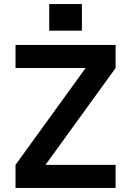

<svg xmlns="http://www.w3.org/2000/svg" viewBox="-20 -920 642 940"><path d="M56 -113 426 -624V-587H56V-700H546V-587L176 -76V-113H546V0H56ZM221 -900H381V-770H221Z"/></svg>

Font: Uncut Sans Variable
Style: Regular
Weight: 400
Designer: Kasper Nordkvist
Foundry: UNCUT.wtf
Version: Version 1.303;Glyphs 3.1.2 (3151)